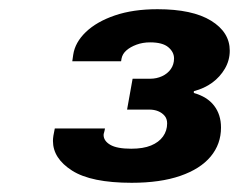

<svg xmlns="http://www.w3.org/2000/svg" viewBox="-20 -825 519 417"><path d="M266 -428Q178 -428 136.5 -454.5Q95 -481 95 -519Q95 -524 96 -530.5Q97 -537 99 -546H208Q207 -540 206 -537Q205 -534 205 -532Q205 -519 219.5 -510.5Q234 -502 265 -502Q291 -502 308 -509Q325 -516 334 -528.5Q343 -541 343 -557Q343 -567 337.5 -573.5Q332 -580 323.5 -583.5Q315 -587 304 -587H256L268 -654H306Q320 -654 332 -659.5Q344 -665 351 -675Q358 -685 358 -698Q358 -712 345.5 -722.5Q333 -733 306 -733Q290 -733 276.5 -728Q263 -723 254.5 -715.5Q246 -708 244 -698L243 -692H137L139 -706Q143 -733 166.5 -755.5Q190 -778 229.5 -791.5Q269 -805 322 -805Q398 -805 438.5 -780Q479 -755 479 -715Q479 -694 468.5 -676Q458 -658 441 -645.5Q424 -633 401 -627V-623Q430 -615 445 -595.5Q460 -576 460 -548Q460 -512 437.5 -485Q415 -458 371.5 -443Q328 -428 266 -428Z"/></svg>

Font: Archivo SemiExpanded Black
Style: Italic
Weight: 900
Width: 6
Italic angle: -10°
Designer: Hector Gatti
Foundry: Omnibus-Type
Version: Version 2.001